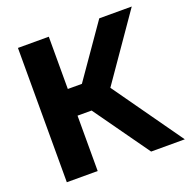

<svg xmlns="http://www.w3.org/2000/svg" viewBox="-130 -867 983 994"><g transform="rotate(-20 361.0 -370.0)"><path d="M72 0V-740H242V-452H319.5L520 -740H699L451 -382.5L722 0H536.5L319.5 -305H242V0Z"/></g></svg>

Font: Encode Sans SmExp
Style: Bold
Weight: 700
Width: 6
Designer: Multiple Designers
Foundry: Impallari Type
Version: Version 3.002; ttfautohint (v1.8.3) -l 8 -r 50 -G 200 -x 14 